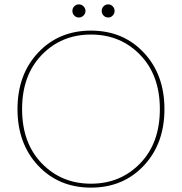

<svg xmlns="http://www.w3.org/2000/svg" viewBox="-20 -850 832 878"><path d="M637.5 -609.5Q732 -509 732 -351Q732 -193 637.5 -92.5Q543 8 396 8Q249 8 154.5 -92.5Q60 -193 60 -351Q60 -509 154.5 -609.5Q249 -710 396 -710Q543 -710 637.5 -609.5ZM171 -599Q81 -506 81 -351Q81 -196 171 -103Q261 -10 396 -10Q531 -10 621 -103Q711 -196 711 -351Q711 -506 621 -599Q531 -692 396 -692Q261 -692 171 -599ZM341 -770Q328 -770 319.5 -779Q311 -788 311 -800Q311 -812 319.5 -821Q328 -830 341 -830Q353 -830 362 -821Q371 -812 371 -800Q371 -788 362 -779Q353 -770 341 -770ZM475 -770Q462 -770 453.5 -779Q445 -788 445 -800Q445 -812 453.5 -821Q462 -830 475 -830Q487 -830 495.5 -821Q504 -812 504 -800Q504 -788 495.5 -779Q487 -770 475 -770Z"/></svg>

Font: Poppins Thin
Style: Regular
Weight: 250
Designer: Ninad Kale (Devanagari), Jonny Pinhorn (Latin)
Foundry: Indian Type Foundry
Version: Version 3.200;PS 1.000;hotconv 16.6.54;makeotf.lib2.5.65590